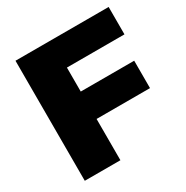

<svg xmlns="http://www.w3.org/2000/svg" viewBox="-161 -836 941 971"><g transform="rotate(-30 309.5 -350.5)"><path d="M59 -701H603V-541H267V-401H579V-241H267V0H59Z"/></g></svg>

Font: Gontserrat ExtraBold
Style: Regular
Weight: 800
Designer: Julieta Ulanovsky
Foundry: Julieta Ulanovsky
Version: Version 6.001